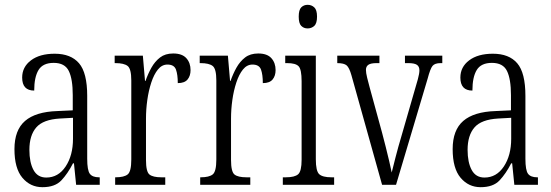

<svg xmlns="http://www.w3.org/2000/svg" viewBox="-20 -767 2288 797"><path d="M156 10Q106 10 73 -29Q40 -68 40 -148Q40 -227 84 -265Q128 -303 218 -306L282 -309V-372Q282 -439 265.5 -472.5Q249 -506 203 -506Q158 -506 140 -476.5Q122 -447 122 -391Q72 -391 72 -445Q72 -489 108.5 -516.5Q145 -544 207 -544Q274 -544 308 -504.5Q342 -465 342 -369V-108Q342 -60 353 -45.5Q364 -31 391 -31H394V0H296L287 -89H283Q261 -46 234.5 -18Q208 10 156 10ZM172 -30Q222 -30 252.5 -76Q283 -122 283 -191V-278L229 -275Q159 -271 130.5 -238Q102 -205 102 -145Q102 -93 119 -61.5Q136 -30 172 -30Z M458 0V-31H460Q495 -31 510 -43Q525 -55 525 -105V-433Q525 -481 510 -493Q495 -505 459 -505H456V-536H573L582 -431H584Q594 -460 608.5 -486Q623 -512 644.5 -528.5Q666 -545 699 -545Q736 -545 753.5 -525.5Q771 -506 771 -476Q771 -452 758.5 -437Q746 -422 718 -422Q718 -457 710.5 -478Q703 -499 675 -499Q652 -499 635.5 -478.5Q619 -458 608 -424.5Q597 -391 591.5 -352Q586 -313 586 -275V-103Q586 -54 600.5 -42.5Q615 -31 650 -31H666V0Z M811 0V-31H813Q848 -31 863 -43Q878 -55 878 -105V-433Q878 -481 863 -493Q848 -505 812 -505H809V-536H926L935 -431H937Q947 -460 961.5 -486Q976 -512 997.5 -528.5Q1019 -545 1052 -545Q1089 -545 1106.5 -525.5Q1124 -506 1124 -476Q1124 -452 1111.5 -437Q1099 -422 1071 -422Q1071 -457 1063.5 -478Q1056 -499 1028 -499Q1005 -499 988.5 -478.5Q972 -458 961 -424.5Q950 -391 944.5 -352Q939 -313 939 -275V-103Q939 -54 953.5 -42.5Q968 -31 1003 -31H1019V0Z M1257 -649Q1241 -649 1230.5 -659.5Q1220 -670 1220 -698Q1220 -726 1230.5 -736.5Q1241 -747 1257 -747Q1273 -747 1284.5 -736.5Q1296 -726 1296 -698Q1296 -670 1284.5 -659.5Q1273 -649 1257 -649ZM1154 0V-31H1167Q1203 -31 1217.5 -43.5Q1232 -56 1232 -104V-430Q1232 -479 1219.5 -492Q1207 -505 1172 -505H1164V-536H1291V-106Q1291 -57 1305 -44Q1319 -31 1356 -31H1367V0Z M1439 -454Q1430 -486 1419 -495.5Q1408 -505 1380 -505V-536H1555V-505H1543Q1519 -505 1509 -498Q1499 -491 1499 -477Q1499 -465 1504 -444.5Q1509 -424 1514 -406L1566 -216Q1573 -189 1581 -158Q1589 -127 1595.5 -98.5Q1602 -70 1606 -51Q1611 -71 1621.5 -112.5Q1632 -154 1649 -211L1696 -374Q1708 -414 1714.5 -438Q1721 -462 1721 -475Q1721 -491 1710.5 -498Q1700 -505 1675 -505H1661V-536H1816V-505H1809Q1785 -505 1775.5 -493.5Q1766 -482 1755 -440L1624 0H1566Z M1975 10Q1925 10 1892 -29Q1859 -68 1859 -148Q1859 -227 1903 -265Q1947 -303 2037 -306L2101 -309V-372Q2101 -439 2084.5 -472.5Q2068 -506 2022 -506Q1977 -506 1959 -476.5Q1941 -447 1941 -391Q1891 -391 1891 -445Q1891 -489 1927.5 -516.5Q1964 -544 2026 -544Q2093 -544 2127 -504.5Q2161 -465 2161 -369V-108Q2161 -60 2172 -45.5Q2183 -31 2210 -31H2213V0H2115L2106 -89H2102Q2080 -46 2053.5 -18Q2027 10 1975 10ZM1991 -30Q2041 -30 2071.5 -76Q2102 -122 2102 -191V-278L2048 -275Q1978 -271 1949.5 -238Q1921 -205 1921 -145Q1921 -93 1938 -61.5Q1955 -30 1991 -30Z"/></svg>

Font: Noto Serif Sinhala ExtraCondensed Light
Style: Regular
Weight: 300
Width: 2
Designer: Jelle Bosma - Monotype Design Team
Foundry: Monotype Imaging Inc.
Version: Version 2.007; ttfautohint (v1.8.4.7-5d5b)